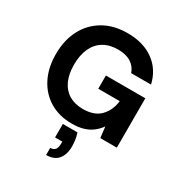

<svg xmlns="http://www.w3.org/2000/svg" viewBox="-224 -867 1227 1307"><g transform="rotate(30 389.5 -214.0)"><path d="M375 12Q276 12 201.5 -32.5Q127 -77 86 -157.5Q45 -238 45 -345Q45 -453 87.5 -535.5Q130 -618 209.5 -665Q289 -712 398 -712Q523 -712 604.5 -652.5Q686 -593 710 -488H554Q539 -533 499.5 -558Q460 -583 397 -583Q330 -583 283 -554Q236 -525 212 -471.5Q188 -418 188 -344Q188 -270 212 -218Q236 -166 281.5 -139Q327 -112 390 -112Q480 -112 526.5 -160.5Q573 -209 582 -284H413V-388H723V0H593L583 -86Q561 -55 532 -33Q503 -11 464.5 0.5Q426 12 375 12ZM331 284V228Q357 228 369 212.5Q381 197 381 165V150H324V44H439Q448 71 451.5 97Q455 123 455 146Q455 210 424 247Q393 284 331 284Z"/></g></svg>

Font: DM Sans 17pt ExtraBold
Style: Regular
Weight: 800
Version: Version 4.004;gftools[0.9.30]